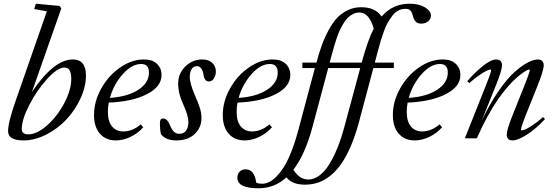

<svg xmlns="http://www.w3.org/2000/svg" viewBox="-20 -745 2985 1034"><path d="M106.9 11.2Q23.4 11.2 23.4 -38.6Q23.4 -85.9 64.5 -202.6L232.4 -684.1L164.1 -696.3L173.3 -725.1L301.3 -712.9L310.1 -699.7L151.9 -249.5Q270 -424.8 371.6 -424.8Q442.9 -424.8 442.9 -338.9Q442.9 -278.3 413.6 -214.8Q384.3 -151.4 337.9 -101.8Q291.5 -52.2 229.5 -20.5Q167.5 11.2 106.9 11.2ZM132.8 -21.5Q179.2 -21.5 234.1 -70.3Q289.1 -119.1 326.4 -190.2Q363.8 -261.2 363.8 -320.8Q363.8 -381.3 327.6 -381.3Q290 -381.3 234.4 -320.3Q178.7 -259.3 137.9 -179.9Q97.2 -100.6 97.2 -50.8Q97.2 -21.5 132.8 -21.5Z M604 11.2Q549.8 11.2 518.1 -25.1Q486.3 -61.5 486.3 -125.5Q486.3 -198.7 525.4 -268.6Q564.5 -338.4 627 -381.6Q689.5 -424.8 754.9 -424.8Q801.3 -424.8 825.7 -400.9Q850.1 -377 850.1 -341.8Q850.1 -278.3 771.5 -238Q692.9 -197.8 565.9 -192.4Q561 -168.5 561 -143.6Q561 -90.3 583.7 -63.7Q606.4 -37.1 643.6 -37.1Q693.4 -37.1 737.8 -75.2L751.5 -59.6Q722.7 -26.9 682.9 -7.8Q643.1 11.2 604 11.2ZM740.2 -400.4Q689.9 -400.4 641.4 -345.9Q592.8 -291.5 571.8 -217.8Q667.5 -224.1 724.9 -261.5Q782.2 -298.8 782.2 -354.5Q782.2 -400.4 740.2 -400.4Z M929.2 11.2Q873.5 11.2 847.2 -22Q841.3 -41.5 841.3 -85Q841.3 -106.9 858.9 -106.9Q881.3 -106.9 896 -69.3Q913.6 -24.4 944.3 -24.4Q971.2 -24.4 982.9 -42.7Q994.6 -61 994.6 -86.9Q994.6 -123.5 966.3 -184.1Q939.5 -240.7 939.5 -295.4Q939.5 -349.6 978.3 -387.2Q1017.1 -424.8 1069.3 -424.8Q1102.5 -424.8 1122.6 -406.7Q1142.6 -388.7 1142.6 -359.4Q1142.6 -340.3 1132.3 -323.2Q1122.1 -306.2 1104.5 -306.2Q1081.1 -306.2 1076.2 -341.8Q1073.2 -363.3 1063.7 -376Q1054.2 -388.7 1041 -388.7Q1021 -388.7 1011.5 -372.1Q1002 -355.5 1002 -331.1Q1002 -294.4 1032.7 -224.6Q1049.3 -187 1057.1 -161.1Q1064.9 -135.3 1064.9 -108.4Q1064.9 -58.6 1028.8 -23.7Q992.7 11.2 929.2 11.2Z M1297.4 11.2Q1243.2 11.2 1211.4 -25.1Q1179.7 -61.5 1179.7 -125.5Q1179.7 -198.7 1218.8 -268.6Q1257.8 -338.4 1320.3 -381.6Q1382.8 -424.8 1448.2 -424.8Q1494.6 -424.8 1519 -400.9Q1543.5 -377 1543.5 -341.8Q1543.5 -278.3 1464.8 -238Q1386.2 -197.8 1259.3 -192.4Q1254.4 -168.5 1254.4 -143.6Q1254.4 -90.3 1277.1 -63.7Q1299.8 -37.1 1336.9 -37.1Q1386.7 -37.1 1431.2 -75.2L1444.8 -59.6Q1416 -26.9 1376.2 -7.8Q1336.4 11.2 1297.4 11.2ZM1433.6 -400.4Q1383.3 -400.4 1334.7 -345.9Q1286.1 -291.5 1265.1 -217.8Q1360.8 -224.1 1418.2 -261.5Q1475.6 -298.8 1475.6 -354.5Q1475.6 -400.4 1433.6 -400.4Z M1622.1 249.5Q1553.2 249.5 1522.5 210Q1458.5 269 1372.1 269Q1258.3 269 1258.3 212.4Q1258.3 192.9 1270.3 179.9Q1282.2 167 1303.2 167Q1326.2 167 1340.1 183.8Q1354 200.7 1360.4 239.3Q1375 244.6 1390.1 244.6Q1432.1 244.6 1470.7 203.9Q1509.3 163.1 1536.4 102.1Q1563.5 41 1585 -38.6L1675.8 -378.4H1608.4V-407.7H1684.1Q1698.2 -460 1712.9 -500.7Q1727.5 -541.5 1749 -581.5Q1770.5 -621.6 1794.7 -647.7Q1818.8 -673.8 1852.3 -689.9Q1885.7 -706.1 1925.3 -706.1Q2001 -706.1 2035.2 -656.2Q2094.7 -725.1 2186.5 -725.1Q2235.4 -725.1 2268.1 -705.6Q2300.8 -686 2300.8 -661.6Q2300.8 -642.6 2285.6 -630.1Q2270.5 -617.7 2248.5 -617.7Q2227.1 -617.7 2217.3 -629.9Q2207.5 -642.1 2203.1 -660.6Q2198.7 -679.7 2190.2 -688.5Q2181.6 -697.3 2162.1 -697.3Q2142.1 -697.3 2124.3 -687.7Q2106.4 -678.2 2092.5 -659.7Q2078.6 -641.1 2067.6 -621.8Q2056.6 -602.5 2046.9 -574.7Q2037.1 -546.9 2031.2 -528.1Q2025.4 -509.3 2018.6 -482.9L1998.5 -407.7H2101.1V-378.4H1990.7L1913.1 -87.4Q1893.6 -14.6 1869.1 42.2Q1844.7 99.1 1817.4 137.9Q1790 176.8 1758.3 201.9Q1726.6 227.1 1693.1 238.3Q1659.7 249.5 1622.1 249.5ZM1770.5 -463.9 1755.4 -407.7H1927.7L1928.7 -411.1Q1960.9 -529.8 1992.7 -590.8Q1968.3 -677.7 1915 -677.7Q1897.9 -677.7 1882.1 -669.9Q1866.2 -662.1 1854 -650.4Q1841.8 -638.7 1830.3 -619.9Q1818.8 -601.1 1810.8 -584Q1802.7 -566.9 1794.4 -543Q1786.1 -519 1781.5 -502.7Q1776.9 -486.3 1770.5 -463.9ZM1664.6 -67.9Q1623.5 86.9 1560.1 168.9Q1592.3 221.7 1640.1 221.7Q1671.9 221.7 1701.4 199.2Q1731 176.8 1754.9 137Q1778.8 97.2 1798.3 48.6Q1817.9 0 1833.5 -58.1L1919.9 -378.4H1747.6Z M2213.4 11.2Q2159.2 11.2 2127.4 -25.1Q2095.7 -61.5 2095.7 -125.5Q2095.7 -198.7 2134.8 -268.6Q2173.8 -338.4 2236.3 -381.6Q2298.8 -424.8 2364.3 -424.8Q2410.6 -424.8 2435.1 -400.9Q2459.5 -377 2459.5 -341.8Q2459.5 -278.3 2380.9 -238Q2302.2 -197.8 2175.3 -192.4Q2170.4 -168.5 2170.4 -143.6Q2170.4 -90.3 2193.1 -63.7Q2215.8 -37.1 2252.9 -37.1Q2302.7 -37.1 2347.2 -75.2L2360.8 -59.6Q2332 -26.9 2292.2 -7.8Q2252.4 11.2 2213.4 11.2ZM2349.6 -400.4Q2299.3 -400.4 2250.7 -345.9Q2202.1 -291.5 2181.2 -217.8Q2276.9 -224.1 2334.2 -261.5Q2391.6 -298.8 2391.6 -354.5Q2391.6 -400.4 2349.6 -400.4Z M2483.4 0 2598.6 -289.6Q2625 -355 2625 -366.7Q2625 -370.6 2621.1 -370.6Q2615.2 -370.6 2601.6 -364.5Q2587.9 -358.4 2561.8 -340.6Q2535.6 -322.8 2507.3 -297.4L2496.1 -307.6Q2539.1 -356.9 2582 -390.9Q2625 -424.8 2652.3 -424.8Q2667 -424.8 2675.3 -416.5Q2683.6 -408.2 2683.6 -393.6Q2683.6 -367.2 2651.9 -288.1L2574.7 -96.7Q2617.7 -186 2664.1 -253.4Q2710.4 -320.8 2750.2 -356.2Q2790 -391.6 2821.8 -408.2Q2853.5 -424.8 2877.4 -424.8Q2892.1 -424.8 2900.1 -416.5Q2908.2 -408.2 2908.2 -393.6Q2908.2 -365.7 2871.6 -274.9L2811 -124Q2785.6 -59.6 2785.6 -46.9Q2785.6 -43 2789.6 -43Q2795.9 -43 2808.3 -47.9Q2820.8 -52.7 2847.4 -70.1Q2874 -87.4 2904.8 -114.7L2915 -104Q2868.7 -52.7 2818.8 -20.8Q2769 11.2 2739.7 11.2Q2725.1 11.2 2717 3.2Q2709 -4.9 2709 -19.5Q2709 -46.4 2741.2 -126.5L2803.7 -282.7Q2833 -356.4 2833 -366.7Q2833 -370.6 2829.1 -370.6Q2826.2 -370.6 2817.4 -366.5Q2808.6 -362.3 2792.2 -350.6Q2775.9 -338.9 2756.3 -321.3Q2736.8 -303.7 2711.4 -274.2Q2686 -244.6 2660.4 -207.8Q2634.8 -170.9 2605 -116.7Q2575.2 -62.5 2547.9 0Z"/></svg>

Font: Elstob 18pt
Style: Italic
Weight: 400
Italic angle: -20°
Designer: Peter S. Baker
Version: Version 1.015